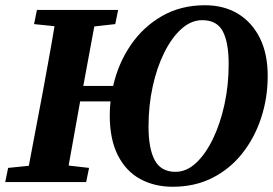

<svg xmlns="http://www.w3.org/2000/svg" viewBox="-22 -695 1042 733"><path d="M648 -39Q690 -39 726.5 -73Q763 -107 791 -165Q819 -223 835 -296.5Q851 -370 851 -450Q851 -533 828.5 -575.5Q806 -618 750 -618Q708 -618 671 -585Q634 -552 605.5 -495Q577 -438 561 -365Q545 -292 545 -212Q545 -127 569 -83Q593 -39 648 -39ZM637 18Q568 18 513.5 -11.5Q459 -41 428 -102Q397 -163 397 -255Q397 -281 400 -308H284Q273 -247 262 -185.5Q251 -124 240 -63L318 -54L307 0H-2L9 -54L88 -62L142 -347Q153 -409 164.5 -471Q176 -533 186 -595L108 -603L119 -657H429L418 -603L338 -594L296 -367H410Q429 -452 476.5 -522Q524 -592 596 -633.5Q668 -675 760 -675Q833 -675 886.5 -642.5Q940 -610 970 -550Q1000 -490 1000 -405Q1000 -321 975 -245Q950 -169 903 -109.5Q856 -50 789 -16Q722 18 637 18Z"/></svg>

Font: Source Serif Pro
Style: Bold Italic
Weight: 700
Italic angle: -12°
Designer: Frank Grießhammer
Foundry: Adobe Systems Incorporated
Version: Version 3.001;hotconv 1.0.111;makeotfexe 2.5.65597